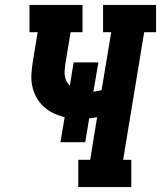

<svg xmlns="http://www.w3.org/2000/svg" viewBox="-20 -755 650 775"><path d="M296 0V-110H344L372 -282Q364 -280 356 -279Q348 -278 340 -277L324 -181H224L241 -282Q217 -288 195 -298.5Q173 -309 155.5 -325.5Q138 -342 126.5 -363Q115 -384 110 -408.5Q105 -433 107 -459Q109 -485 113 -510L132 -625H99V-735H313V-625H265L243 -492Q242 -481 241 -469.5Q240 -458 242 -447Q244 -436 249 -426Q254 -416 262 -409L277 -503H377L357 -385Q366 -386 374 -387.5Q382 -389 390 -391L429 -625H396V-735H610V-625H562L477 -110H510V0Z"/></svg>

Font: Iosevka Slab XBdExObl
Style: Regular
Weight: 800
Width: 7
Italic angle: -9°
Monospace: yes
Designer: Belleve Invis
Foundry: Belleve Invis
Version: Version 11.1.0; ttfautohint (v1.8.3)